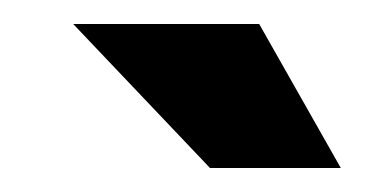

<svg xmlns="http://www.w3.org/2000/svg" viewBox="-20 -686 304 160"><path d="M41 -666H196L264 -546H155Z"/></svg>

Font: Decalotype Black Italic
Style: Regular
Weight: 900
Italic angle: -12°
Designer: Alfredo Marco Pradil
Foundry: Alfredo Marco Pradil
Version: Version 1.0